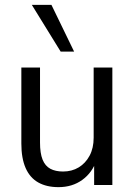

<svg xmlns="http://www.w3.org/2000/svg" viewBox="-20 -766 555 795"><path d="M222.2 8.9Q172.8 8.9 138.4 -10.5Q103.9 -29.9 86.1 -70.3Q68.4 -110.8 68.4 -171.5V-486.3H145.7V-175.5Q145.7 -131.7 156.3 -105.1Q167 -78.6 188.4 -67.2Q209.7 -55.8 241.1 -55.8Q277.5 -55.8 305.9 -72.9Q334.2 -90 351 -121.4Q367.8 -152.9 367.8 -195.8V-486.3H445.2V0H369.8V-103.7H380Q362.3 -51.2 320.8 -21.2Q279.4 8.9 222.2 8.9ZM231.2 -552.3 111.8 -745.8H193L286.9 -552.3Z"/></svg>

Font: Nunito Sans 12pt ExtraLight SemiCondensed
Style: Regular
Weight: 200
Width: 4
Version: Version 3.101;gftools[0.9.27]